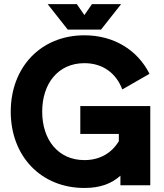

<svg xmlns="http://www.w3.org/2000/svg" viewBox="-20 -909 803 942"><path d="M356.9 -888.7H213.9L312.5 -763.7H475.6L574.2 -888.7H431.2L394 -835ZM374 -388.7V-252H563V-216.3C528.3 -158.7 470.7 -123.5 394 -123.5C265.6 -123.5 187 -223.1 187 -361.3C187 -499.5 265.6 -599.1 394 -599.1C485.8 -599.1 550.3 -548.8 580.1 -470.2L713.4 -546.9C655.3 -662.6 540 -735.8 394 -735.8C180.2 -735.8 32.7 -579.1 32.7 -361.3C32.7 -143.6 180.2 13.2 394 13.2C473.6 13.2 527.8 -8.8 570.8 -46.9V0H717.3V-388.7Z"/></svg>

Font: Giphurs ExtraBold
Style: Regular
Weight: 800
Version: Version 1.000